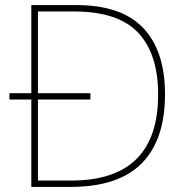

<svg xmlns="http://www.w3.org/2000/svg" viewBox="-20 -734 732 754"><path d="M280 -714Q457 -714 542.5 -624Q628 -534 628 -364Q628 -185 536.5 -92.5Q445 0 257 0H103V-343H17V-368H103V-714ZM270 -689H129V-368H335V-343H129V-25H260Q601 -25 601 -363Q601 -522 522.5 -605.5Q444 -689 270 -689Z"/></svg>

Font: Noto Sans Sinhala UI Thin
Style: Regular
Weight: 100
Designer: Jelle Bosma - Monotype Design Team
Foundry: Monotype Imaging Inc.
Version: Version 2.006; ttfautohint (v1.8.4.7-5d5b)